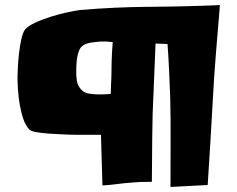

<svg xmlns="http://www.w3.org/2000/svg" viewBox="-20 -741 947 766"><path d="M857.4 -720.7Q849.6 -626 841.8 -532.2Q834 -438.5 829.1 -343.8Q824.2 -258.8 819.3 -173.8Q814.5 -88.9 808.6 -2.9L660.2 4.9Q660.2 -84 660.6 -171.4Q661.1 -258.8 659.2 -347.7Q657.2 -402.3 654.8 -456.5Q652.3 -510.7 648.4 -565.4L600.6 -567.4Q598.6 -519.5 596.7 -473.1Q594.7 -426.8 592.8 -378.9Q587.9 -287.1 587.4 -197.3Q586.9 -107.4 585.9 -15.6Q566.4 -15.6 546.9 -15.1Q527.3 -14.6 507.8 -12.7Q477.5 -10.7 448.2 -6.8Q418.9 -2.9 388.7 -1L382.8 -203.1Q374 -203.1 351.1 -203.1Q328.1 -203.1 298.3 -203.1Q268.6 -203.1 235.8 -204.6Q203.1 -206.1 174.3 -208Q145.5 -210 124.5 -213.9Q103.5 -217.8 97.7 -223.6Q83 -238.3 73.7 -264.6Q64.5 -291 59.1 -321.8Q53.7 -352.5 51.8 -382.8Q49.8 -413.1 49.8 -433.6Q49.8 -446.3 51.3 -473.6Q52.7 -501 56.2 -530.8Q59.6 -560.5 65.4 -585.9Q71.3 -611.3 79.1 -622.1Q90.8 -636.7 120.1 -650.4Q149.4 -664.1 184.1 -674.8Q218.8 -685.5 251 -692.4Q283.2 -699.2 300.8 -701.2Q438.5 -712.9 579.1 -713.9Q719.7 -714.8 857.4 -720.7ZM429.7 -573.2Q405.3 -576.2 381.8 -575.2Q362.3 -574.2 341.8 -570.8Q321.3 -567.4 308.6 -557.6Q300.8 -551.8 295.9 -540Q291 -528.3 288.6 -515.1Q286.1 -502 285.2 -488.3Q284.2 -474.6 284.2 -465.8Q283.2 -441.4 286.6 -418.9Q290 -396.5 307.6 -379.9Q318.4 -370.1 336.9 -367.2Q355.5 -364.3 375 -364.3Q397.5 -364.3 421.9 -366.2Q421.9 -382.8 422.9 -400.4Q423.8 -415 424.3 -431.2Q424.8 -447.3 424.8 -459Q424.8 -472.7 425.3 -492.7Q425.8 -512.7 426.8 -530.3Q427.7 -550.8 429.7 -573.2Z"/></svg>

Font: Slackey
Style: Regular
Weight: 400
Designer: Squid
Foundry: Font Diner, Inc DBA Sideshow
Version: Version 1.000